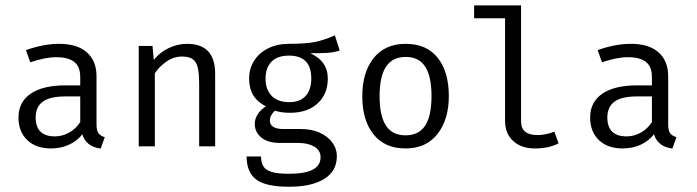

<svg xmlns="http://www.w3.org/2000/svg" viewBox="-20 -545 2595 715"><path d="M370.1 -34.2 355 8.3Q300.3 1 286.6 -44.9Q266.6 -19.5 236.6 -5.9Q206.5 7.8 169.9 7.8Q113.8 7.8 81.3 -23.4Q48.8 -54.7 48.8 -107.4Q48.8 -165 94 -196Q139.2 -227.1 223.6 -227.1H278.8V-257.8Q278.8 -297.4 256.1 -314.7Q233.4 -332 190.4 -332Q147.9 -332 92.8 -313L76.7 -358.4Q142.6 -381.8 199.7 -381.8Q268.1 -381.8 303.7 -349.9Q339.4 -317.9 339.4 -261.2V-81.5Q339.4 -59.6 346.4 -49.3Q353.5 -39.1 370.1 -34.2ZM278.8 -90.3V-186H225.1Q165.5 -186 139.2 -166.3Q112.8 -146.5 112.8 -107.9Q112.8 -37.1 184.6 -37.1Q212.4 -37.1 237.5 -51.3Q262.7 -65.4 278.8 -90.3Z M496.6 -374H547.9L552.7 -321.8Q574.7 -350.1 608.4 -366Q642.1 -381.8 676.3 -381.8Q781.2 -381.8 781.2 -271V0H721.7V-227.1Q721.7 -269 717 -291Q712.4 -313 699 -323.7Q685.5 -334.5 657.7 -334.5Q627 -334.5 600.1 -315.9Q573.2 -297.4 556.6 -272V0H496.6Z M1245.1 -356.9Q1223.6 -349.6 1198.7 -348.1Q1173.8 -346.7 1135.7 -346.7Q1201.2 -316.9 1200.7 -252Q1200.7 -195.3 1163.1 -160.2Q1125.5 -125 1060.1 -125Q1026.9 -125 1004.4 -132.8Q996.1 -126.5 990.5 -116.5Q984.9 -106.4 984.9 -96.7Q984.9 -64.9 1034.7 -64.5H1102.1Q1139.2 -64.5 1169.2 -51.5Q1199.2 -38.6 1216.8 -15.1Q1234.4 8.3 1234.4 37.1Q1234.4 91.8 1187.7 121.1Q1141.1 150.4 1056.2 150.4Q969.7 150.4 934.1 123.5Q898.4 96.7 898.4 37.6H952.1Q952.1 61 961.2 75Q970.2 88.9 992.4 95.5Q1014.6 102.1 1056.2 102.1Q1116.7 102.1 1145.3 86.4Q1173.8 70.8 1173.8 40.5Q1173.8 15.1 1150.4 1.2Q1127 -12.7 1090.3 -12.7H1023.4Q977.1 -12.7 952.9 -33Q928.7 -53.2 928.7 -84Q928.7 -101.6 939.5 -118.9Q950.2 -136.2 970.2 -148.9Q938.5 -165 923.1 -190.4Q907.7 -215.8 907.7 -252Q907.7 -289.6 926.5 -319.1Q945.3 -348.6 979 -365.2Q1012.7 -381.8 1056.6 -381.8Q1120.6 -381.8 1154.1 -388.9Q1187.5 -396 1227.1 -413.1ZM968.8 -252Q968.8 -212.4 991.2 -188.5Q1013.7 -164.6 1057.6 -164.6Q1097.2 -164.6 1118.2 -187.7Q1139.2 -210.9 1139.2 -252.9Q1139.2 -337.9 1056.2 -337.9Q1012.7 -337.9 990.7 -314.9Q968.8 -292 968.8 -252Z M1651.4 -187.5Q1651.4 -99.6 1609.1 -45.9Q1566.9 7.8 1490.2 7.8Q1413.1 7.8 1371.1 -44.4Q1329.1 -96.7 1329.1 -186.5Q1329.1 -275.4 1371.3 -328.6Q1413.6 -381.8 1491.2 -381.8Q1568.4 -381.8 1609.9 -329.8Q1651.4 -277.8 1651.4 -187.5ZM1393.6 -186.5Q1393.6 -112.8 1417.5 -76.9Q1441.4 -41 1490.2 -41Q1539.1 -41 1563 -76.9Q1586.9 -112.8 1586.9 -187.5Q1586.9 -261.2 1563.2 -297.1Q1539.6 -333 1491.2 -333Q1441.9 -333 1417.7 -296.9Q1393.6 -260.7 1393.6 -186.5Z M1920.4 -92.3Q1920.4 -42 1981.9 -42Q2011.2 -42 2044.4 -54.7L2060.1 -11.2Q2024.4 7.8 1971.7 7.8Q1921.4 7.8 1891.1 -19.8Q1860.8 -47.4 1860.8 -95.2V-477.1H1745.6V-524.9H1920.4Z M2499 -34.2 2483.9 8.3Q2429.2 1 2415.5 -44.9Q2395.5 -19.5 2365.5 -5.9Q2335.4 7.8 2298.8 7.8Q2242.7 7.8 2210.2 -23.4Q2177.7 -54.7 2177.7 -107.4Q2177.7 -165 2222.9 -196Q2268.1 -227.1 2352.5 -227.1H2407.7V-257.8Q2407.7 -297.4 2385 -314.7Q2362.3 -332 2319.3 -332Q2276.9 -332 2221.7 -313L2205.6 -358.4Q2271.5 -381.8 2328.6 -381.8Q2397 -381.8 2432.6 -349.9Q2468.3 -317.9 2468.3 -261.2V-81.5Q2468.3 -59.6 2475.3 -49.3Q2482.4 -39.1 2499 -34.2ZM2407.7 -90.3V-186H2354Q2294.4 -186 2268.1 -166.3Q2241.7 -146.5 2241.7 -107.9Q2241.7 -37.1 2313.5 -37.1Q2341.3 -37.1 2366.5 -51.3Q2391.6 -65.4 2407.7 -90.3Z"/></svg>

Font: Amiri Typewriter
Style: Regular
Weight: 400
Monospace: yes
Designer: Khaled Hosny
Version: Version 1.1